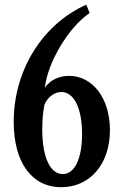

<svg xmlns="http://www.w3.org/2000/svg" viewBox="-20 -789 515 820"><path d="M241.5 10.5C365 10.5 449.5 -89 449.5 -233C449.5 -368 377 -465 275 -465C230.5 -465 191.5 -445.5 171.5 -413.5C183 -523 273.5 -673.5 363 -733.5L348.5 -769C161 -685.5 38.5 -488 38.5 -269C38.5 -95.5 115.5 10.5 241.5 10.5ZM248 -45.5C194 -45.5 160.5 -118.5 160.5 -235.5C160.5 -273 163.5 -312.5 170 -342.5C185 -375.5 212.5 -396 242 -396C296.5 -396 330.5 -326 330.5 -216.5C330.5 -111 298.5 -45.5 248 -45.5Z"/></svg>

Font: Libre Caslon Condensed SemiBold
Style: Regular
Weight: 600
Designer: Pablo Impallari, Rodrigo Fuenzalida, Katja Schimmel, Ertekin Erdin
Foundry: Pablo Impallari, Rodrigo Fuenzalida
Version: Version 2.000;gftools[0.9.33]